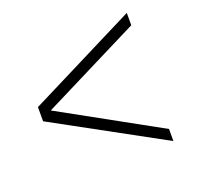

<svg xmlns="http://www.w3.org/2000/svg" viewBox="-93 -575 704 687"><g transform="rotate(-20 258.5 -232.0)"><path d="M456 12 42 -214V-268L456 -476V-429L81 -241L456 -34Z"/></g></svg>

Font: TajawalTap
Style: Regular
Weight: 300
Designer: Boutros Fonts
Foundry: Created by Boutros International 2017
Version: Version 2.700